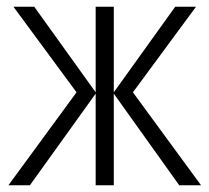

<svg xmlns="http://www.w3.org/2000/svg" viewBox="-20 -552 624 572"><path d="M564 -532 376 -277 579 0H514L319 -273V0H265V-273L69 0H5L208 -277L20 -532H82L265 -277V-532H319V-277L502 -532Z"/></svg>

Font: Noto Sans UI SemiCondensed Light
Style: Regular
Weight: 300
Width: 4
Designer: Monotype Design Team
Foundry: Monotype Imaging Inc.
Version: Version 1.901